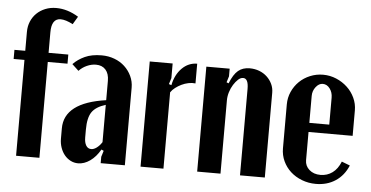

<svg xmlns="http://www.w3.org/2000/svg" viewBox="-50 -800 1742 902"><g transform="rotate(5 821.0 -349.0)"><path d="M53 -495V-584Q53 -611 62.5 -633.5Q72 -656 89 -672.5Q106 -689 129.5 -698.5Q153 -708 181 -708Q234 -708 286 -676L264 -639Q230 -657 206 -657Q163 -657 163 -592V-495H256V-452H163V0H53V-452H2V-495Z M256 -147Q256 -269 452 -297V-388Q452 -422 435.5 -440.5Q419 -459 390 -459Q369 -459 347.5 -449.5Q326 -440 310 -423L279 -452Q301 -475 333.5 -490Q366 -505 413 -505Q445 -505 473 -494.5Q501 -484 521.5 -465Q542 -446 554 -420.5Q566 -395 566 -366V0H452V-30L461 -59L450 -64Q430 -29 402.5 -9.5Q375 10 346 10Q327 10 310.5 1.5Q294 -7 282 -21.5Q270 -36 263 -56Q256 -76 256 -98ZM402 -62Q414 -62 427.5 -72Q441 -82 452 -99V-275Q406 -261 387.5 -234Q369 -207 369 -151V-114Q369 -90 377.5 -76Q386 -62 402 -62Z M748 -496V-427L739 -398L751 -394Q761 -444 791.5 -474.5Q822 -505 863 -505V-412Q847 -414 830 -410.5Q813 -407 797.5 -399.5Q782 -392 769 -382Q756 -372 748 -360V0H640V-496Z M1018 -426Q1035 -469 1056.5 -487Q1078 -505 1111 -505Q1135 -505 1156 -497Q1177 -489 1192.5 -474.5Q1208 -460 1217 -441Q1226 -422 1226 -400V0H1109V-408Q1109 -457 1084 -457Q1072 -457 1060.5 -446.5Q1049 -436 1039 -420Q1029 -404 1023 -384.5Q1017 -365 1017 -346V0H907V-495H1017V-459L1008 -430Z M1299 -351Q1299 -383 1311.5 -411Q1324 -439 1345.5 -460Q1367 -481 1396 -493Q1425 -505 1457 -505Q1490 -505 1519.5 -492.5Q1549 -480 1571.5 -459Q1594 -438 1607 -410Q1620 -382 1620 -351V-231H1412V-98Q1412 -71 1432.5 -53Q1453 -35 1485 -35Q1517 -35 1541.5 -53Q1566 -71 1580 -106L1619 -91Q1599 -43 1559.5 -17Q1520 9 1467 9Q1432 9 1401 -3Q1370 -15 1347.5 -35.5Q1325 -56 1312 -84Q1299 -112 1299 -144ZM1506 -274V-401Q1506 -426 1492.5 -444Q1479 -462 1459 -462Q1441 -462 1426.5 -443.5Q1412 -425 1412 -401V-274Z"/></g></svg>

Font: Moniqa ExtBd Paragraph
Style: Regular
Weight: 800
Designer: Rajesh Rajput
Foundry: Rajesh Rajput
Version: Version 1.000